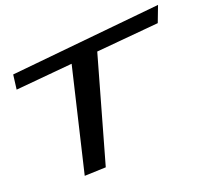

<svg xmlns="http://www.w3.org/2000/svg" viewBox="-175 -836 1007 963"><g transform="rotate(-15 328.5 -354.5)"><path d="M701 -633 726 -721 -66 -572 -69 -494 231 -548 149 12 262 -2 371 -574Z"/></g></svg>

Font: Gamestation Warped
Style: Italic
Weight: 400
Designer: Jonas Hecksher
Foundry: Jonas Hecksher, Playtypeª, e-types AS
Version: Version 1.003